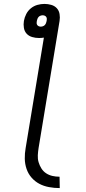

<svg xmlns="http://www.w3.org/2000/svg" viewBox="-20 -755 440 980"><path d="M285 205Q257 205 230 200Q203 195 180.5 183Q158 171 141 151.5Q124 132 115.5 107Q107 82 106.5 55Q106 28 111 0L204 -563Q198 -562 191.5 -561.5Q185 -561 179 -561Q161 -561 144 -566Q127 -571 116 -583Q105 -595 102 -612.5Q99 -630 102 -648Q105 -666 114 -683.5Q123 -701 138 -713Q153 -725 171 -730Q189 -735 207 -735Q225 -735 242 -730Q259 -725 270 -713Q281 -701 284 -683.5Q287 -666 284 -648L177 0Q174 19 173 37.5Q172 56 177 73Q182 90 191.5 105Q201 120 215.5 129.5Q230 139 247.5 143Q265 147 284 147ZM188 -619Q193 -619 199 -621Q205 -623 209 -627.5Q213 -632 215 -637.5Q217 -643 218 -648Q219 -653 219 -658.5Q219 -664 216 -668.5Q213 -673 208 -675Q203 -677 198 -677Q193 -677 187 -675Q181 -673 177 -668.5Q173 -664 171 -658.5Q169 -653 168 -648Q167 -643 167 -637.5Q167 -632 170 -627.5Q173 -623 178 -621Q183 -619 188 -619Z"/></svg>

Font: Iosevka Aile Light
Style: Italic
Weight: 300
Italic angle: -9°
Designer: Belleve Invis
Foundry: Belleve Invis
Version: Version 31.1.0; ttfautohint (v1.8.4)